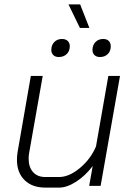

<svg xmlns="http://www.w3.org/2000/svg" viewBox="-20 -844 603 872"><path d="M57 -118Q57 -136 60 -154L120 -499H174L113 -153Q110 -138 110 -124Q110 -85 130 -62.5Q150 -40 186 -40H248Q294 -40 343 -81Q392 -122 416 -179L472 -499H525L437 0H385L401 -90Q368 -46 326 -19Q284 8 249 8H186Q126 8 91.5 -26Q57 -60 57 -118ZM291 -824H344L386 -717H343ZM213 -617Q213 -639 226.5 -653Q240 -667 262 -667Q278 -667 287.5 -658Q297 -649 297 -634Q297 -612 283 -598.5Q269 -585 247 -585Q231 -585 222 -594Q213 -603 213 -617ZM400 -617Q400 -639 413.5 -653Q427 -667 449 -667Q465 -667 474 -658Q483 -649 483 -634Q483 -612 469.5 -598.5Q456 -585 434 -585Q418 -585 409 -594Q400 -603 400 -617Z"/></svg>

Font: Bai Jamjuree Light
Style: Italic
Weight: 300
Italic angle: -10°
Version: Version 1.000; ttfautohint (v1.6)